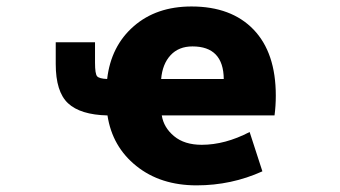

<svg xmlns="http://www.w3.org/2000/svg" viewBox="-20 -555 1040 587"><path d="M307.6 -313.5Q319.3 -414.1 388.7 -474.6Q458 -535.2 565.4 -535.2Q687.5 -535.2 755.4 -464.4Q823.2 -393.6 823.2 -262.7Q823.2 -231.4 819.3 -202.1H474.6Q480.5 -165 512.2 -138.7Q543.9 -112.3 596.7 -112.3Q668 -112.3 743.2 -151.4L782.2 -31.2Q687.5 11.7 581.1 11.7Q470.7 11.7 397 -47.4Q323.2 -106.4 308.6 -202.1Q225.6 -204.1 188 -239.3Q150.4 -274.4 150.4 -359.4V-425.8H270.5V-363.3Q270.5 -329.1 276.9 -321.8Q283.2 -314.5 307.6 -313.5ZM664.1 -313.5Q663.1 -413.1 568.4 -413.1Q526.4 -413.1 501.5 -386.2Q476.6 -359.4 472.7 -313.5Z"/></svg>

Font: GenEi Gothic M Heavy
Style: Regular
Weight: 800
Designer: o_tamon (Modified); [Source Han Sans]
Ryoko NISHIZUKA  (kana & ideographs); Paul D. Hunt (Latin, Greek & Cyrillic); Wenl
Version: Version 1.1a;Original Version 1.004